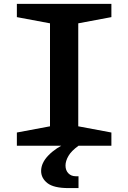

<svg xmlns="http://www.w3.org/2000/svg" viewBox="-20 -750 660 988"><path d="M66.8 -68.1 272.4 -106.6 237.3 -50.8V-679.2L272.4 -623.4L66.8 -661.9V-730H553.2V-661.9L347.6 -623.4L382.7 -679.2V-50.8L347.6 -106.6L553.2 -68.1V0H66.8ZM191.6 129.8Q191.6 88.3 229.3 49.4Q267 10.4 331.2 -18.5L384 0Q346.8 26.8 332 52.8Q317.1 78.8 317.1 101.9Q317.1 126.6 331.8 141.8Q346.6 156.9 369.5 156.9H384V217.9H333.7Q256.5 217.9 224 192.3Q191.6 166.7 191.6 129.8Z"/></svg>

Font: Monaspace Xenon Var ExtraLight
Style: Regular
Weight: 200
Designer: Riley Cran and the Lettermatic Team
Version: Version 1.200 (Monaspace Xenon Var)